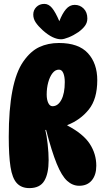

<svg xmlns="http://www.w3.org/2000/svg" viewBox="-20 -960 533 987"><path d="M131 7Q90 7 66.5 -18.5Q43 -44 34 -102Q25 -160 25 -257Q25 -537 100 -644Q137 -697 182 -718Q227 -739 283 -739Q384 -739 432 -686.5Q480 -634 480 -548Q480 -451 436.5 -397Q393 -343 326 -317V-315Q408 -272 441.5 -220.5Q475 -169 475 -108Q475 -61 452 -33Q429 -5 387 -5Q353 -5 325 -30.5Q297 -56 271.5 -118.5Q246 -181 217 -292H213Q220 -264 225 -219Q230 -174 230 -137Q230 -67 207.5 -30Q185 7 131 7ZM250 -414Q278 -414 295.5 -447Q313 -480 313 -538Q313 -566 305.5 -584Q298 -602 283 -602Q264 -602 250 -584Q236 -566 228 -537Q220 -508 220 -474Q220 -448 228 -431Q236 -414 250 -414ZM294 -758Q274 -758 250.5 -769Q227 -780 199 -805Q177 -825 164 -844Q151 -863 151 -885Q151 -908 167 -924Q183 -940 208 -940Q230 -940 247.5 -919Q265 -898 285 -851Q300 -890 319 -912.5Q338 -935 364 -935Q391 -935 410 -916Q429 -897 429 -865Q429 -844 417 -827.5Q405 -811 383 -795Q358 -778 333 -768Q308 -758 294 -758Z"/></svg>

Font: DynaPuff Condensed
Style: Bold
Weight: 700
Width: 3
Designer: Toshi Omagari, Jennifer Daniel
Foundry: Google Fonts
Version: Version 2.000; ttfautohint (v1.8.4.7-5d5b)